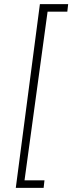

<svg xmlns="http://www.w3.org/2000/svg" viewBox="-20 -743 348 924"><path d="M56 161H190L194 125H98L209 -687H304L308 -723H172Z"/></svg>

Font: United Sans Thin
Style: Italic
Weight: 100
Italic angle: -8°
Designer: Pablo Impallari, Rodrigo Fuenzalida (Modified by Dan O. Williams)
Version: Version 1.000;PS 001.000;hotconv 1.0.88;makeotf.lib2.5.64775